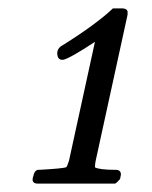

<svg xmlns="http://www.w3.org/2000/svg" viewBox="-20 -693 364 459"><path d="M131 -550C141 -552 166 -566 207 -593L145 -309C142 -300 140 -294 138 -293C131 -291 110 -289 74 -287C67 -288 62 -283 60 -273C55 -260 59 -254 71 -254H254C258 -254 263 -261 267 -265L269 -275V-276C269 -283 265 -287 257 -287C230 -287 214 -289 207 -293C207 -300 208 -305 209 -310L285 -658V-662C286 -669 281 -673 271 -673H250C226 -650 186 -620 130 -585C120 -580 116 -572 117 -563C118 -554 122 -550 129 -550Z"/></svg>

Font: fbb
Style: Bold Italic
Weight: 700
Italic angle: -12°
Designer: David J. Perry, Michael Sharpe
Version: Version 0.991